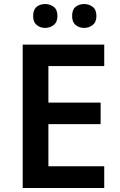

<svg xmlns="http://www.w3.org/2000/svg" viewBox="-20 -936 598 956"><path d="M499 0H93V-714H499V-607H221V-425H481V-318H221V-108H499ZM145 -856Q145 -888 162.5 -902Q180 -916 205 -916Q229 -916 247.5 -902Q266 -888 266 -856Q266 -826 247.5 -811.5Q229 -797 205 -797Q180 -797 162.5 -811.5Q145 -826 145 -856ZM339 -856Q339 -888 356.5 -902Q374 -916 399 -916Q423 -916 441.5 -902Q460 -888 460 -856Q460 -826 441.5 -811.5Q423 -797 399 -797Q374 -797 356.5 -811.5Q339 -826 339 -856Z"/></svg>

Font: Noto Sans SemiBold
Style: Regular
Weight: 600
Designer: Monotype Design Team
Foundry: Monotype Imaging Inc.
Version: Version 2.007